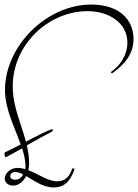

<svg xmlns="http://www.w3.org/2000/svg" viewBox="-21 -783 607 844"><path d="M471 -460C525 -498 566 -545 566 -611C566 -697 503 -763 380 -763C184 -763 1 -581 1 -388C1 -301 44 -223 70 -148C45 -135 19 -122 2 -114C0 -113 -2 -108 -1 -103C-1 -97 3 -90 5 -92C27 -103 51 -117 76 -131C85 -104 91 -77 91 -50C91 -47 90 -43 90 -39C78 -43 67 -45 56 -45C29 -45 0 -25 0 3C0 17 13 33 36 33C62 33 82 14 94 -9C128 10 167 41 215 41C258 41 287 19 307 -41L297 -43C286 -10 269 14 229 14C190 14 148 -18 103 -35C106 -44 107 -54 107 -64C107 -91 103 -118 97 -144C134 -165 171 -186 205 -203C207 -204 211 -207 211 -212C211 -213 210 -215 208 -215C198 -214 138 -184 131 -180C121 -175 107 -168 93 -160C72 -240 35 -314 35 -404C35 -585 190 -734 365 -734C459 -734 539 -681 539 -596C539 -540 505 -492 466 -466ZM46 7C31 7 24 0 24 -9C24 -17 31 -27 46 -27C57 -27 69 -22 81 -16C74 -3 63 7 46 7Z"/></svg>

Font: Stalemate
Style: Regular
Weight: 400
Designer: Astigmatic (AOETI)
Foundry: Astigmatic (AOETI)
Version: Version 001.000